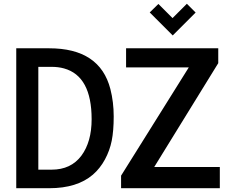

<svg xmlns="http://www.w3.org/2000/svg" viewBox="-20 -995 1198 1015"><path d="M1014.2 -928.7 893.1 -807.6 771.5 -929.2 817.4 -974.1 892.1 -899.4 967.8 -975.1ZM620.1 0V-66.4L978 -638.7H646.5V-739.7H1133.8V-661.1L795.4 -112.3H1142.1V0ZM182.6 -98.1H252.9Q355 -98.1 410.2 -171.9Q464.4 -245.1 464.4 -364.7Q464.4 -592.8 318.4 -633.3Q288.6 -641.6 252.9 -641.6H182.6ZM65.9 0V-739.7H240.2Q507.8 -739.7 563.5 -524.4Q581.1 -455.6 581.1 -379.4Q581.1 -303.2 570.6 -251Q560.1 -198.7 534.7 -151.9Q509.3 -105 471.2 -71.8Q387.7 0 240.2 0Z"/></svg>

Font: News Cycle
Style: Bold
Weight: 700
Version: Version 0.5.1